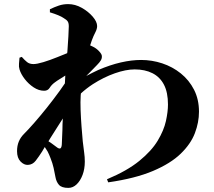

<svg xmlns="http://www.w3.org/2000/svg" viewBox="-20 -849 1040 935"><path d="M501 24Q599 -17 658.5 -65.5Q718 -114 748 -164Q778 -214 788 -259.5Q798 -305 798 -340Q798 -399 778.5 -436.5Q759 -474 722.5 -492.5Q686 -511 636 -511Q593 -511 539 -492Q485 -473 432 -439Q400 -418 374 -394Q373 -389 373 -385Q371 -353 372.5 -313Q374 -273 377 -233Q380 -193 383 -161Q387 -125 390 -105Q393 -85 393 -62Q393 -26 382 3Q371 32 353 49Q335 66 313 66Q280 66 267 51Q254 36 250 13Q246 -9 241 -31.5Q236 -54 226 -79Q220 -95 212 -111Q205 -122 198 -133Q192 -122 185 -111Q169 -86 154 -66.5Q139 -47 116 -46Q97 -45 80 -62.5Q63 -80 63 -113Q63 -139 71.5 -159.5Q80 -180 96 -196Q117 -217 146 -250Q175 -283 207 -323Q239 -363 271 -407Q283 -425 296 -443Q297 -461 298 -481Q287 -474 276 -467Q256 -455 246 -447Q231 -436 222 -421.5Q213 -407 195 -407Q169 -407 144 -423.5Q119 -440 100.5 -464Q82 -488 75 -511Q71 -524 72.5 -539Q74 -554 75 -568L86 -572Q100 -556 112 -546.5Q124 -537 143 -537Q160 -537 191.5 -546.5Q223 -556 260 -571Q284 -580 307 -590Q307 -593 308 -596Q311 -638 313 -671.5Q315 -705 315 -721Q315 -737 309.5 -745Q304 -753 290 -761Q280 -768 263 -775Q246 -782 223 -789V-804Q246 -815 267 -822Q288 -829 312 -829Q346 -829 378 -811Q410 -793 431.5 -768Q453 -743 453 -722Q453 -708 444 -691Q435 -674 427 -652Q423 -642 419 -628Q425 -626 432 -622Q449 -614 462.5 -599.5Q476 -585 476 -576Q477 -565 471 -555Q465 -545 453 -533Q437 -517 416 -495Q408 -487 400 -479Q430 -495 458 -508Q516 -533 568.5 -545Q621 -557 667 -557Q720 -557 770 -540.5Q820 -524 860.5 -491.5Q901 -459 925 -412Q949 -365 949 -305Q949 -253 929 -200.5Q909 -148 860 -100.5Q811 -53 725 -16.5Q639 20 507 39ZM216 -161Q224 -156 231 -151Q247 -140 254 -134Q266 -124 273 -126Q280 -129 281 -146Q282 -172 284 -218Q284 -244 286 -272Q274 -254 263 -236Q244 -206 225 -176Q221 -169 216 -161Z"/></svg>

Font: Noto Serif HK ExtraLight Black
Style: Regular
Weight: 900
Version: Version 2.002-H1;hotconv 1.1.0;makeotfexe 2.6.0